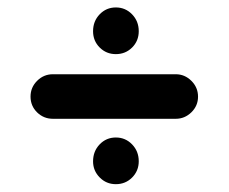

<svg xmlns="http://www.w3.org/2000/svg" viewBox="-20 -612 599 503"><path d="M118.5 -300.8Q94.5 -300.8 77.2 -317.6Q60 -334.5 60 -359Q60 -383 77.2 -400.2Q94.5 -417.5 118.5 -417.5H440.5Q464 -417.5 481.4 -400.2Q498.8 -382.9 498.8 -358.8Q498.8 -334.8 481.4 -317.8Q464 -300.8 440.5 -300.8ZM283.5 -470.2Q258.5 -470.2 241.1 -487.6Q223.8 -504.9 223.8 -530.2Q223.8 -556.5 241.1 -574.5Q258.5 -592.5 283.5 -592.5Q308.5 -592.5 326 -574.5Q343.5 -556.5 343.5 -530.2Q343.5 -504.9 326.2 -487.6Q308.8 -470.2 283.5 -470.2ZM283.5 -129.5Q258.5 -129.5 241.1 -147.2Q223.8 -164.8 223.8 -189.2Q223.8 -215.8 241.1 -233.8Q258.5 -251.8 283.5 -251.8Q308.5 -251.8 326 -233.8Q343.5 -215.8 343.5 -189.4Q343.5 -164.5 326.2 -147Q308.8 -129.5 283.5 -129.5Z"/></svg>

Font: National Park
Style: Regular
Weight: 400
Designer: Andrea Herstowski, Ben Hoepner
Version: Version 1.009